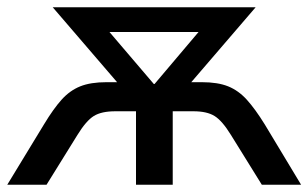

<svg xmlns="http://www.w3.org/2000/svg" viewBox="-22 -508 848 528"><path d="M-2 0 99 -166Q125 -209 147.5 -234Q170 -259 198.5 -270.5Q227 -282 271 -282H300L123 -488H681L504 -282H533Q577 -282 605.5 -270.5Q634 -259 657 -233.5Q680 -208 706 -166L806 0H698L613 -137Q589 -176 568 -189Q547 -202 510 -202H453V0H352V-202H295Q257 -202 236 -189Q215 -176 191 -137L106 0ZM401 -277H403L524 -420H279Z"/></svg>

Font: Nunito Sans SemiBold
Style: Regular
Weight: 600
Designer: Vernon Adams
Foundry: Vernon Adams
Version: Version 3.101; ttfautohint (v1.8.4.7-5d5b);gftools[0.9.27]